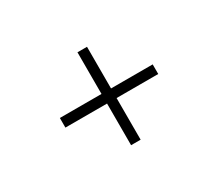

<svg xmlns="http://www.w3.org/2000/svg" viewBox="-110 -837 1221 1074"><g transform="rotate(-30 500.0 -300.0)"><path d="M530.8 -269V0H469.2V-269H200.2V-331.1H469.2V-600.1H530.8V-331.1H799.8V-269Z"/></g></svg>

Font: Charis SIL
Style: Bold
Weight: 700
Foundry: SIL International
Version: Version 4.112